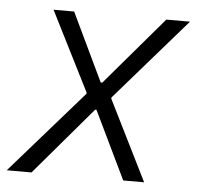

<svg xmlns="http://www.w3.org/2000/svg" viewBox="-67 -559 619 603"><g transform="rotate(5 242.5 -257.5)"><path d="M239.7 -213.9H235.8L53.7 0H-24.4L204.1 -261.2V-265.1L78.1 -515.1H143.1L245.6 -300.3H250.5L433.6 -515.1H508.3L283.2 -256.3V-252.4L408.7 0H342.8Z"/></g></svg>

Font: Reddit Sans Vanilla Light
Style: Italic
Weight: 300
Italic angle: -11.25°
Designer: Stephen Hutchings
Version: Version 1.013